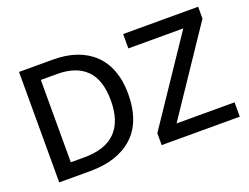

<svg xmlns="http://www.w3.org/2000/svg" viewBox="-109 -940 1514 1166"><g transform="rotate(-20 648.5 -357.0)"><path d="M672.9 -363.8C672.9 -592.8 533.2 -713.9 315.9 -713.9H95.2V0H294.9C414.6 0 507.3 -30.8 573.7 -91.8C639.6 -152.8 672.9 -243.2 672.9 -363.8ZM1262.2 -92.8H887.2L1252.9 -637.2V-713.9H768.1V-621.1H1123L757.3 -77.1V0H1262.2ZM560.1 -360.8C560.1 -180.7 470.2 -90.8 290 -90.8H203.1V-623H309.1C389.2 -623 451.2 -602.1 494.6 -559.6C538.1 -517.1 560.1 -451.2 560.1 -360.8Z"/></g></svg>

Font: Noto Reveo Sans
Style: Regular
Weight: 500
Designer: Monotype Design Team
Foundry: Monotype Imaging Inc.
Version: Version 2.007